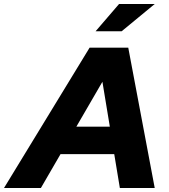

<svg xmlns="http://www.w3.org/2000/svg" viewBox="-83 -938 841 958"><path d="M0 0ZM-63 0 364 -700H557L689 0H515L487 -169H219L121 0ZM298 -306H465L428 -530ZM511 -918H689L524 -782H394Z"/></svg>

Font: Rosa Sans Black
Style: Italic
Weight: 900
Italic angle: -12°
Designer: Pentagram / MCKL
Foundry: Pentagram / MCKL
Version: Version 1.005;September 16, 2019;FontCreator 11.5.0.2425 64-